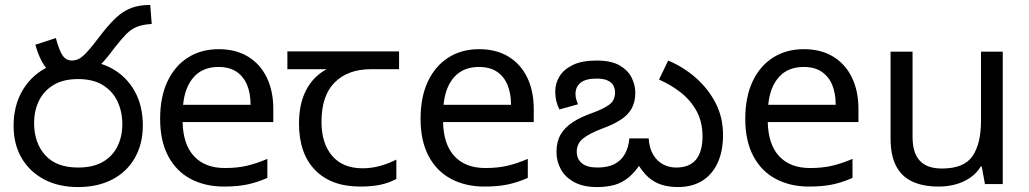

<svg xmlns="http://www.w3.org/2000/svg" viewBox="-20 -745 4163 777"><path d="M265 -425Q236 -425 209.5 -436Q183 -447 161 -477.5Q139 -508 123 -564L206 -591Q221 -536 235 -518Q249 -500 271 -500Q291 -500 308.5 -512.5Q326 -525 358 -565L389 -605Q423 -649 451.5 -675Q480 -701 512 -713Q544 -725 588 -725L594 -648Q559 -646 535.5 -637Q512 -628 492.5 -608.5Q473 -589 447 -556L424 -526Q396 -490 371 -468Q346 -446 320.5 -435.5Q295 -425 265 -425ZM35 -236Q35 -314 68 -373.5Q101 -433 159.5 -466.5Q218 -500 296 -500Q375 -500 433.5 -467.5Q492 -435 525 -376Q558 -317 558 -237Q558 -163 526 -106.5Q494 -50 435 -19Q376 12 296 12Q217 12 158.5 -19Q100 -50 67.5 -105.5Q35 -161 35 -236ZM118 -248Q118 -167 163 -117Q208 -67 296 -67Q356 -67 395.5 -89.5Q435 -112 455 -152Q475 -192 475 -242Q475 -293 455.5 -334.5Q436 -376 396.5 -400.5Q357 -425 296 -425Q235 -425 195.5 -400.5Q156 -376 137 -336Q118 -296 118 -248Z M865 -546Q934 -546 983.5 -516Q1033 -486 1059.5 -431.5Q1086 -377 1086 -304V-251H719Q721 -160 765.5 -112.5Q810 -65 890 -65Q941 -65 980.5 -74.5Q1020 -84 1062 -102V-25Q1021 -7 981 1.5Q941 10 886 10Q810 10 751.5 -21Q693 -52 660.5 -113.5Q628 -175 628 -264Q628 -352 657.5 -415Q687 -478 740.5 -512Q794 -546 865 -546ZM864 -474Q801 -474 764.5 -433.5Q728 -393 721 -321H994Q994 -367 980 -401Q966 -435 937.5 -454.5Q909 -474 864 -474Z M1438 10Q1320 10 1255 -57Q1190 -124 1190 -245Q1190 -325 1219 -380.5Q1248 -436 1302 -465H1143V-537H1595V-465H1482Q1388 -465 1334.5 -411.5Q1281 -358 1281 -252Q1281 -165 1324 -114.5Q1367 -64 1447 -64Q1484 -64 1518 -73.5Q1552 -83 1584 -99V-21Q1555 -5 1520 2.5Q1485 10 1438 10Z M1919 -546Q1988 -546 2037.5 -516Q2087 -486 2113.5 -431.5Q2140 -377 2140 -304V-251H1773Q1775 -160 1819.5 -112.5Q1864 -65 1944 -65Q1995 -65 2034.5 -74.5Q2074 -84 2116 -102V-25Q2075 -7 2035 1.5Q1995 10 1940 10Q1864 10 1805.5 -21Q1747 -52 1714.5 -113.5Q1682 -175 1682 -264Q1682 -352 1711.5 -415Q1741 -478 1794.5 -512Q1848 -546 1919 -546ZM1918 -474Q1855 -474 1818.5 -433.5Q1782 -393 1775 -321H2048Q2048 -367 2034 -401Q2020 -435 1991.5 -454.5Q1963 -474 1918 -474Z M2724 12Q2687 12 2657 2.5Q2627 -7 2602.5 -29Q2578 -51 2556 -90H2577Q2551 -49 2524 -27Q2497 -5 2466 3.5Q2435 12 2396 12Q2341 12 2304.5 -7.5Q2268 -27 2250 -59.5Q2232 -92 2232 -130Q2232 -171 2248.5 -200Q2265 -229 2298 -250.5Q2331 -272 2380 -289Q2421 -304 2445 -321Q2469 -338 2469 -371Q2469 -387 2462 -399.5Q2455 -412 2438.5 -419.5Q2422 -427 2394 -427Q2351 -427 2330 -410.5Q2309 -394 2309 -365Q2309 -352 2312.5 -341Q2316 -330 2319 -323L2244 -302Q2236 -317 2231.5 -335.5Q2227 -354 2227 -375Q2227 -407 2244 -435.5Q2261 -464 2298 -482Q2335 -500 2394 -500Q2454 -500 2488 -480Q2522 -460 2536.5 -430Q2551 -400 2551 -370Q2551 -332 2536 -305.5Q2521 -279 2491.5 -260Q2462 -241 2418 -225Q2365 -205 2339.5 -184.5Q2314 -164 2314 -131Q2314 -102 2334.5 -84.5Q2355 -67 2398 -67Q2440 -67 2467.5 -81.5Q2495 -96 2509.5 -123Q2524 -150 2527 -185H2605Q2608 -144 2624 -118Q2640 -92 2664 -79.5Q2688 -67 2716 -67Q2771 -67 2797 -99.5Q2823 -132 2823 -193Q2823 -251 2799.5 -294.5Q2776 -338 2736.5 -369.5Q2697 -401 2647 -423L2684 -500Q2746 -474 2796 -430Q2846 -386 2876 -328Q2906 -270 2906 -199Q2906 -132 2883.5 -84.5Q2861 -37 2820.5 -12.5Q2780 12 2724 12Z M3233 -546Q3302 -546 3351.5 -516Q3401 -486 3427.5 -431.5Q3454 -377 3454 -304V-251H3087Q3089 -160 3133.5 -112.5Q3178 -65 3258 -65Q3309 -65 3348.5 -74.5Q3388 -84 3430 -102V-25Q3389 -7 3349 1.5Q3309 10 3254 10Q3178 10 3119.5 -21Q3061 -52 3028.5 -113.5Q2996 -175 2996 -264Q2996 -352 3025.5 -415Q3055 -478 3108.5 -512Q3162 -546 3233 -546ZM3232 -474Q3169 -474 3132.5 -433.5Q3096 -393 3089 -321H3362Q3362 -367 3348 -401Q3334 -435 3305.5 -454.5Q3277 -474 3232 -474Z M4038 -536V0H3966L3953 -71H3949Q3932 -43 3905 -25Q3878 -7 3846 1.5Q3814 10 3779 10Q3715 10 3671.5 -10.5Q3628 -31 3606 -74Q3584 -117 3584 -185V-536H3673V-191Q3673 -127 3702 -95Q3731 -63 3792 -63Q3881 -63 3915.5 -113Q3950 -163 3950 -257V-536Z"/></svg>

Font: telugu25
Style: Book
Weight: 400
Designer: Jelle Bosma - Monotype Design Team
Foundry: Monotype Imaging Inc.
Version: Version 2.003